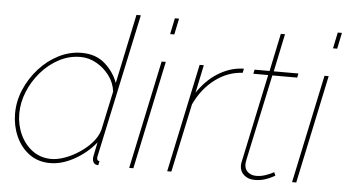

<svg xmlns="http://www.w3.org/2000/svg" viewBox="-51 -818 1653 916"><g transform="rotate(5 775.5 -360.0)"><path d="M218 10Q159 10 117 -21.5Q75 -53 53 -103.5Q31 -154 31 -211Q31 -271 55 -327Q79 -383 120 -428.5Q161 -474 213.5 -500.5Q266 -527 323 -527Q391 -527 434.5 -488.5Q478 -450 497 -398L567 -730H588L441 -43Q440 -40 440 -37.5Q440 -35 440 -33Q440 -20 452 -20L448 0Q444 0 441 -0.5Q438 -1 436 -2Q428 -5 424 -12.5Q420 -20 420 -30Q420 -32 420.5 -36.5Q421 -41 424.5 -57Q428 -73 435 -108Q393 -56 333.5 -23Q274 10 218 10ZM222 -10Q251 -10 286 -22.5Q321 -35 355 -57.5Q389 -80 414 -108.5Q439 -137 448 -169L488 -356Q483 -398 457.5 -432Q432 -466 395.5 -486.5Q359 -507 319 -507Q264 -507 215.5 -481Q167 -455 130 -412Q93 -369 72 -317Q51 -265 51 -213Q51 -159 72.5 -112.5Q94 -66 132.5 -38Q171 -10 222 -10Z M706 -519H726L616 0H596ZM751 -730H771L755 -653H735Z M888 -519H908L880 -385Q921 -446 974 -479.5Q1027 -513 1081 -518Q1086 -519 1091 -519Q1096 -519 1100 -519L1096 -499Q1026 -496 965 -450.5Q904 -405 868 -328L798 0H778Z M1126 -58Q1126 -62 1126.5 -66.5Q1127 -71 1128 -75L1218 -499H1147L1151 -519H1223L1261 -700H1281L1243 -519H1361L1357 -499H1238L1158 -126Q1152 -98 1149.5 -85.5Q1147 -73 1147 -66Q1147 -41 1163.5 -28Q1180 -15 1202 -15Q1224 -15 1242.5 -21Q1261 -27 1273.5 -33Q1286 -39 1287 -40L1294 -24Q1294 -24 1280.5 -16.5Q1267 -9 1245 -2Q1223 5 1197 5Q1166 5 1146 -12.5Q1126 -30 1126 -58Z M1486 -519H1506L1396 0H1376ZM1531 -730H1551L1535 -653H1515Z"/></g></svg>

Font: Raleway Thin Thin
Style: Italic
Weight: 250
Italic angle: -12°
Version: Version 4.026